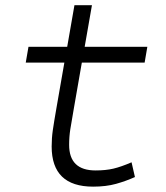

<svg xmlns="http://www.w3.org/2000/svg" viewBox="-20 -694 626 724"><path d="M331.1 9.8Q174.8 9.8 174.8 -141.6Q174.8 -173.3 179.2 -203.6Q183.6 -233.9 192.9 -287.1L222.7 -458H77.1L87.4 -517.6H233.4L260.7 -674.3H326.7L299.3 -517.6H535.6L525.4 -458H288.6L258.8 -287.1Q249.5 -234.9 245.1 -206.5Q240.7 -178.2 240.7 -147.9Q240.7 -51.3 340.3 -51.3Q378.4 -51.3 407.5 -58.1Q436.5 -64.9 476.1 -82L488.8 -26.4Q455.1 -11.2 417.5 -0.7Q379.9 9.8 331.1 9.8Z"/></svg>

Font: Cascadia Mono Light
Style: Italic
Weight: 300
Italic angle: -10°
Monospace: yes
Designer: Aaron Bell
Foundry: Saja Typeworks
Version: Version 2404.023; ttfautohint (v1.8.4)